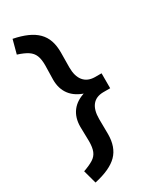

<svg xmlns="http://www.w3.org/2000/svg" viewBox="-225 -773 867 1046"><g transform="rotate(-30 208.0 -250.0)"><path d="M48 202 25 118Q65 104 88 89.5Q111 75 120.5 51.5Q130 28 130 -11L128 -102Q128 -160 157.5 -198.5Q187 -237 245 -253L246 -246Q187 -264 157.5 -302.5Q128 -341 128 -398L130 -489Q130 -527 120.5 -550Q111 -573 88.5 -588Q66 -603 25 -616L48 -702Q98 -692 134 -676Q170 -660 193.5 -636.5Q217 -613 228 -581Q239 -549 239 -507L238 -412Q238 -357 262 -327.5Q286 -298 331 -297H374V-203H329Q284 -202 261 -173Q238 -144 238 -88L239 7Q239 89 194 134.5Q149 180 48 202Z"/></g></svg>

Font: Readex Pro Medium
Style: Regular
Weight: 500
Designer: Bonnie Shaver-Troup, Thomas Jockin
Foundry: Lexend
Version: Version 1.204